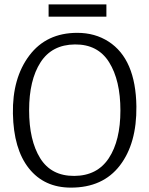

<svg xmlns="http://www.w3.org/2000/svg" viewBox="-20 -842 682 877"><path d="M202 -822H466V-766H202ZM322 -639Q217 -638 165 -557Q113 -476 113 -338.5Q113 -201 163.5 -119.5Q214 -38 319 -38.5Q424 -39 477 -119.5Q530 -200 530 -337.5Q530 -475 478.5 -557.5Q427 -640 322 -639ZM333 -692Q414 -692 476 -652Q600 -572 603 -356Q605 -187 527.5 -86Q450 15 304 15Q182 15 112 -73Q42 -161 39 -323Q36 -485 114 -588.5Q192 -692 333 -692Z"/></svg>

Font: Karma
Style: Regular
Weight: 400
Designer: Joana Correia
Foundry: Indian Type Foundry
Version: Version 1.202;PS 1.0;hotconv 1.0.78;makeotf.lib2.5.61930; tt